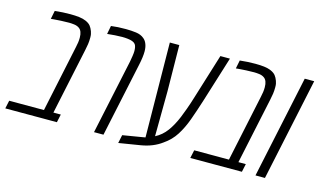

<svg xmlns="http://www.w3.org/2000/svg" viewBox="-102 -877 1891 1139"><g transform="rotate(15 843.5 -307.5)"><path d="M-20.5 0 -9.8 -49.8H203.6L290 -458.5Q293.9 -475.6 295.9 -489.7Q297.9 -503.9 297.9 -519Q297.9 -561 275.9 -575.7Q263.2 -584.5 245.4 -586.7Q227.5 -588.9 214.4 -588.9Q193.4 -588.9 165.5 -587.6Q137.7 -586.4 118.7 -584.5L103 -583L113.3 -634.3Q139.2 -637.2 162.4 -638.4Q185.5 -639.6 208.5 -639.6Q238.3 -639.6 262.7 -636.7Q287.1 -633.8 305.7 -625.5Q325.2 -616.7 335 -604.5Q344.7 -592.3 351.6 -573.7Q354.5 -564.9 356.2 -557.1Q357.9 -549.3 357.9 -535.2Q357.9 -513.2 355.2 -495.4Q352.5 -477.5 348.1 -457L261.7 -49.8H307.1L296.4 0Z M524.4 0 622.1 -458.5Q625.5 -475.6 628.4 -495.4Q631.3 -515.1 631.3 -526.4Q631.3 -554.2 622.1 -567.4Q615.7 -575.7 603 -580.6Q591.3 -585 574.2 -586.9Q557.1 -588.9 540 -588.9Q521 -588.9 495.6 -587.2Q470.2 -585.4 448.7 -583L458.5 -634.3Q480 -637.2 501 -638.4Q522 -639.6 549.3 -639.6Q581.5 -639.6 611.8 -635.7Q642.1 -631.8 661.6 -615.2Q674.3 -605 681.2 -588.9Q690.4 -568.4 690.4 -539.6Q690.4 -507.3 679.7 -457L582.5 0Z M679.7 24.9 690.4 -25.9 811 -45.9Q820.3 -47.4 827.6 -48.8L821.3 -629.9H879.4L882.8 -344.7L880.4 -70.3Q921.4 -91.3 949.5 -129.6Q977.5 -168 999.5 -221.2Q1007.8 -241.7 1020.3 -275.6Q1032.7 -309.6 1045.4 -351.1L1131.8 -629.9H1190.4L1104 -352.5Q1081.5 -281.2 1060.8 -223.9Q1040 -166.5 1012 -122.6Q983.9 -78.6 939.5 -48.3Q886.7 -8.8 812 3.4Z M1115.7 0 1126.5 -49.8H1339.8L1426.3 -458.5Q1430.2 -475.6 1432.1 -489.7Q1434.1 -503.9 1434.1 -519Q1434.1 -561 1412.1 -575.7Q1399.4 -584.5 1381.6 -586.7Q1363.8 -588.9 1350.6 -588.9Q1329.6 -588.9 1301.8 -587.6Q1273.9 -586.4 1254.9 -584.5L1239.3 -583L1249.5 -634.3Q1275.4 -637.2 1298.6 -638.4Q1321.8 -639.6 1344.7 -639.6Q1374.5 -639.6 1398.9 -636.7Q1423.3 -633.8 1441.9 -625.5Q1461.4 -616.7 1471.2 -604.5Q1481 -592.3 1487.8 -573.7Q1490.7 -564.9 1492.4 -557.1Q1494.1 -549.3 1494.1 -535.2Q1494.1 -513.2 1491.5 -495.4Q1488.8 -477.5 1484.4 -457L1397.9 -49.8H1443.4L1432.6 0Z M1516.1 0 1649.9 -629.9H1708L1574.2 0Z"/></g></svg>

Font: Open Sans Condensed Light
Style: Italic
Weight: 300
Width: 3
Italic angle: -12°
Designer: Monotype Design Team
Foundry: Monotype Imaging Inc.
Version: Version 3.000; ttfautohint (v1.8.4)